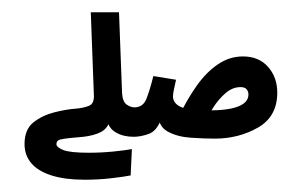

<svg xmlns="http://www.w3.org/2000/svg" viewBox="-20 -871 472 313"><path d="M118 -578Q86 -578 64 -585Q42 -592 31 -605Q20 -618 20 -636Q20 -660 34.5 -671.5Q49 -683 69 -688Q89 -693 105 -694Q116 -695 125 -698.5Q134 -702 133 -717L128 -851H174L179 -719Q180 -705 186.5 -700.5Q193 -696 199 -696Q213 -696 218.5 -709.5Q224 -723 230 -747L267 -741Q265 -732 263.5 -725Q262 -718 262 -714Q262 -703 274 -697Q286 -691 320 -691Q352 -691 368.5 -697.5Q385 -704 385 -717Q385 -722 382 -725.5Q379 -729 372 -729Q359 -729 347.5 -719Q336 -709 327.5 -695.5Q319 -682 313 -672L272 -682Q285 -709 300.5 -731Q316 -753 335 -766Q354 -779 376 -779Q402 -779 417 -762Q432 -745 432 -720Q432 -681 400.5 -663Q369 -645 330 -645Q313 -645 291 -646.5Q269 -648 253.5 -656.5Q238 -665 238 -685L242 -675Q235 -657 222 -652.5Q209 -648 198 -648Q181 -648 169 -655Q157 -662 155 -675L159 -674Q155 -661 144 -655.5Q133 -650 116 -648Q104 -647 94 -646Q84 -645 78 -643.5Q72 -642 72 -636Q72 -631 83 -626.5Q94 -622 125 -622Q145 -622 165 -624Q185 -626 195 -628L193 -585Q183 -583 162 -580.5Q141 -578 118 -578Z"/></svg>

Font: Farlight84_Sys_V01
Style: Regular
Weight: 400
Designer: Ryoko NISHIZUKA  (kana, bopomofo & ideographs); Paul D. Hunt (Latin, Greek & Cyrillic); Sandoll Communications , Soo-you
Foundry: Adobe
Version: Version 2.004;October 29, 2024;FontCreator 14.0.0.2814 64-bi